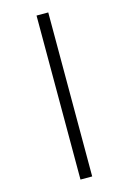

<svg xmlns="http://www.w3.org/2000/svg" viewBox="-165 -870 882 1314"><g transform="rotate(-15 275.5 -213.0)"><path d="M234 -794H317V368H234Z"/></g></svg>

Font: Noto Sans Kannada Medium
Style: Regular
Weight: 500
Designer: Jelle Bosma - Monotype Design Team
Foundry: Monotype Imaging Inc.
Version: Version 2.005; ttfautohint (v1.8.4.7-5d5b)